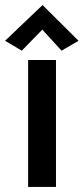

<svg xmlns="http://www.w3.org/2000/svg" viewBox="-56 -738 330 758"><path d="M254 -577 112 -718 -36 -577 30 -538 111 -621 187 -538ZM165 0V-501H55V0Z"/></svg>

Font: Advent Pro
Style: Bold
Weight: 700
Designer: Andreas Kalpakidis
Foundry: Andreas Kalpakidis
Version: Version 2.002 2008